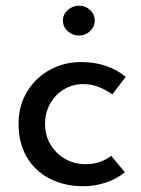

<svg xmlns="http://www.w3.org/2000/svg" viewBox="-20 -642 495 672"><path d="M272.5 9.8Q205.1 9.8 153.3 -17.1Q101.6 -43.9 73.2 -93.3Q44.9 -142.6 44.9 -208Q44.9 -272.5 75.2 -321.8Q105.5 -371.1 155.3 -397.9Q205.1 -424.8 262.7 -424.8Q357.4 -424.8 419.9 -373L373 -311.5Q353.5 -326.2 327.1 -336.9Q300.8 -347.7 271.5 -347.7Q234.4 -347.7 203.6 -329.1Q172.9 -310.5 155.3 -278.8Q137.7 -247.1 137.7 -208Q137.7 -168.9 156.2 -137.2Q174.8 -105.5 207 -86.4Q239.3 -67.4 280.3 -67.4Q331.1 -67.4 369.1 -96.7L417 -39.1Q388.7 -15.6 350.1 -2.9Q311.5 9.8 272.5 9.8ZM256.8 -622.1Q279.3 -622.1 295.4 -606.9Q311.5 -591.8 311.5 -570.3Q311.5 -547.9 294.9 -532.7Q278.3 -517.6 256.8 -517.6Q234.4 -517.6 217.3 -532.7Q200.2 -547.9 200.2 -570.3Q200.2 -591.8 217.3 -606.9Q234.4 -622.1 256.8 -622.1Z"/></svg>

Font: Josefin Sans CFJ
Style: Regular
Weight: 400
Designer: Santiago Orozco
Foundry: Typemade
Version: Version 2.000